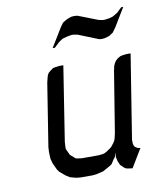

<svg xmlns="http://www.w3.org/2000/svg" viewBox="-70 -640 583 697"><g transform="rotate(-10 221.0 -291.5)"><path d="M74.2 -110.8 75.2 -128.9 111.8 -359.9 116.2 -377.9 119.1 -387.2 124 -395 133.8 -402.8 141.1 -408.2 149.9 -410.2 165 -412.1H180.2L137.2 -137.2L136.2 -120.1V-110.8L140.1 -103L146 -89.8L148.9 -85.9L159.2 -77.1L165 -71.8L172.9 -69.8L188 -67.9H250L266.1 -69.8L272.9 -71.8L282.2 -77.1L294.9 -85.9L299.8 -89.8L310.1 -103L314.9 -110.8L317.9 -120.1L321.8 -137.2L357.9 -359.9L361.8 -377.9L366.2 -387.2L371.1 -395L379.9 -402.8L389.2 -408.2L397 -410.2L412.1 -412.1H428.2L378.9 -103V-94.2V-89.8L380.9 -81.1L384.8 -75.2L393.1 -69.8L396 -68.8L403.8 -67.9L362.8 0L347.2 -2L338.9 -3.9L333 -7.8L323.2 -17.1L319.8 -21L314 -34.2L312 -43L310.1 -50.8L311 -67.9L306.2 -50.8L299.8 -43L291 -28.8L286.1 -24.9L272.9 -17.1L255.9 -7.8L231.9 -2L215.8 0H169.9L153.8 -2L132.8 -7.8L118.2 -17.1L98.1 -34.2L91.8 -43L80.1 -67.9L75.2 -85.9ZM152.8 -480 194.8 -548.8 204.1 -562 208 -565.9 222.2 -574.2 237.8 -580.1 246.1 -581.1H253.9L262.2 -580.1L335 -551.8L349.1 -548.8H356.9L373 -550.8L388.2 -555.2L393.1 -558.1L405.8 -565.9L423.8 -583H431.2L390.1 -515.1L379.9 -501L377 -497.1L362.8 -487.8L346.2 -482.9L337.9 -481.9H331.1L324.2 -482.9L251 -512.2L234.9 -515.1H228L211.9 -512.2L195.8 -507.8L191.9 -505.9L179.2 -497.1L161.1 -480Z"/></g></svg>

Font: Petahja
Style: Italic
Weight: 400
Designer: T. Christopher White
Version: Version 1.1